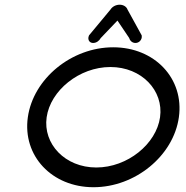

<svg xmlns="http://www.w3.org/2000/svg" viewBox="-20 -783 776 803"><path d="M175.1 -292.6C190.8 -404.1 311 -502.7 441.8 -502.7C572.5 -502.7 665.1 -404.1 649.4 -292.6C633.7 -181.1 513.5 -82.5 382.7 -82.5C252 -82.5 159.4 -181.1 175.1 -292.6ZM96.4 -292.6C73.7 -131.1 197 0 371.1 0C545.3 0 705.4 -131.1 728.1 -292.6C750.8 -454.1 627.5 -585.2 453.4 -585.2C279.2 -585.2 119.1 -454.1 96.4 -292.6ZM480.5 -763.3C465.8 -763.3 450.3 -756.3 441.8 -742.8C433.2 -732.4 353.8 -636.8 353.8 -636.8L352.4 -635.1L351.6 -633.1C348.3 -625.2 348.6 -616.1 354 -609.9C357.7 -605.6 363.4 -603.3 369.5 -603.3C382.9 -603.3 394.9 -612 401.3 -623.8L471.2 -697L520.5 -623.8C523.3 -613 532.8 -603.3 546.6 -603.3C553 -603.3 559.6 -605.8 564.6 -610.5C571.3 -616.8 573.9 -625.5 572.8 -633.1L572.6 -635.1L571.7 -636.8C571.6 -636.8 519.7 -731.5 513.4 -742.8C509.1 -755.4 495.6 -763.3 480.5 -763.3Z"/></svg>

Font: Hi.
Style: Tall Oblique
Weight: 400
Designer: Mew Too, Robert Jablonski
Foundry: Cannot Into Space Fonts
Version: Version 1.996